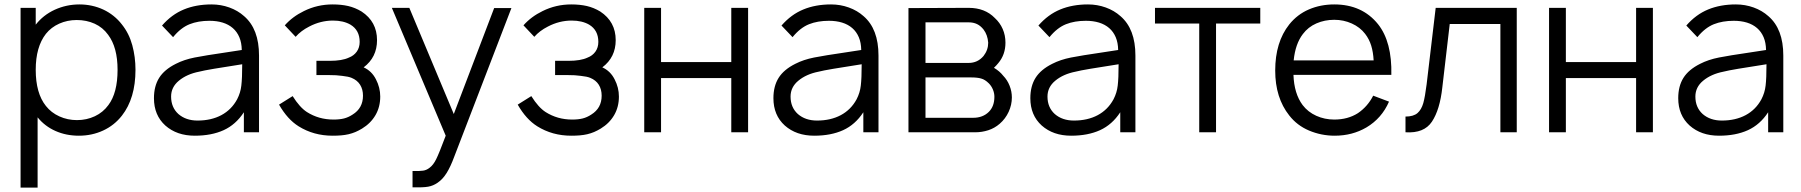

<svg xmlns="http://www.w3.org/2000/svg" viewBox="-20 -598 8144 868"><path d="M592.5 -282.5Q592.5 -153.5 531 -75Q496.5 -31 446 -7.8Q395.5 15.5 336.5 15.5Q279 15.5 231 -5.8Q183 -27 150 -67.5V250H73V-562.5H141.5V-486.5Q175.5 -530 227.5 -554Q280 -578 339.5 -578Q368 -578 395.5 -572Q423 -566 447.5 -554.5Q472 -543 493.2 -526Q514.5 -509 531 -487.5Q563.5 -447 578 -393.8Q592.5 -340.5 592.5 -282.5ZM511.5 -282.5Q511.5 -384 469 -440.5Q445 -474 408 -490.8Q371 -507.5 327 -507.5Q284.5 -507.5 248 -491.2Q211.5 -475 187.5 -445Q141.5 -386 141.5 -282.5Q141.5 -176.5 187.5 -119Q211.5 -88.5 248.5 -71.8Q285.5 -55 328 -55Q371.5 -55 408.8 -72.5Q446 -90 470 -123Q511.5 -178 511.5 -282.5Z M1082.5 0V-90.5Q1046 -34.5 991 -9.5Q936 15.5 860.5 15.5Q779.5 15.5 727.5 -30.5Q676 -77 676 -154Q676 -208.5 699.5 -246Q723 -283.5 775 -309.5Q812 -328.5 860 -338Q908.5 -347.5 998 -360.5L1073 -372Q1072.5 -405 1062 -429.8Q1051.5 -454.5 1032.5 -471Q1013.5 -487.5 986.8 -495.8Q960 -504 927 -504Q876 -504 837 -488.5Q797 -472.5 762.5 -430L712.5 -482.5Q756 -532.5 811.2 -555.2Q866.5 -578 936.5 -578Q978.5 -578 1016.8 -564.2Q1055 -550.5 1083.5 -525Q1151 -467 1151 -347V0ZM1075 -307.5Q996.5 -295.5 948 -287.2Q899.5 -279 880.5 -274Q824.5 -263 788.5 -233Q753.5 -204 753.5 -161.5Q753.5 -112.5 786.5 -82.5Q820.5 -53 873 -53Q935 -53 980.8 -77.5Q1026.5 -102 1052 -149Q1067.5 -179 1071 -211Q1073 -227.5 1074 -251.5Q1075 -275.5 1075 -307.5Z M1354 -548Q1414.5 -578 1483.5 -578Q1522.5 -578 1554 -570.8Q1585.5 -563.5 1614.5 -546Q1684.5 -500 1684.5 -416.5Q1684.5 -339 1624 -293.5Q1660.5 -277 1679.5 -239.5Q1699 -202 1699 -161.5Q1699 -114.5 1677.5 -77.5Q1656 -40.5 1616.5 -16.5Q1601.5 -7.5 1586.8 -1.2Q1572 5 1556 8.8Q1540 12.5 1522.2 14Q1504.5 15.5 1483.5 15.5Q1398 15.5 1330 -27Q1279.5 -58.5 1241.5 -125L1303 -163.5Q1335 -112.5 1367.5 -91.5Q1421 -57.5 1487.5 -57.5Q1515.5 -57.5 1535.2 -62.5Q1555 -67.5 1574 -80Q1621 -109 1621 -165.5Q1621 -194 1608 -214.8Q1595 -235.5 1569.5 -246Q1555.5 -252 1527 -255Q1513 -257 1499 -257.8Q1485 -258.5 1471 -258.5H1410.5V-323H1471Q1526.5 -323 1557 -337.5Q1579.5 -346 1592.8 -364.5Q1606 -383 1606 -408.5Q1606 -461.5 1564.5 -486.5Q1532.5 -505 1485.5 -505Q1429.5 -505 1378 -478Q1340.5 -459 1316.5 -431.5L1267.5 -483.5Q1302.5 -523 1354 -548Z M2292 -561.5 2033.5 110.5Q2017 155.5 1999.2 184Q1981.5 212.5 1958.5 228Q1938.5 242 1915.5 246Q1893 250 1845 249V175Q1876.5 176 1892.5 173.5Q1908 171.5 1922 160.5Q1939 148 1952 121.5Q1958.5 108.5 1969.2 82Q1980 55.5 1995 15.5L1751.5 -562.5H1830.5L2031.5 -82.5L2214 -561.5Z M2433 -548Q2493.5 -578 2562.5 -578Q2601.5 -578 2633 -570.8Q2664.5 -563.5 2693.5 -546Q2763.5 -500 2763.5 -416.5Q2763.5 -339 2703 -293.5Q2739.5 -277 2758.5 -239.5Q2778 -202 2778 -161.5Q2778 -114.5 2756.5 -77.5Q2735 -40.5 2695.5 -16.5Q2680.5 -7.5 2665.8 -1.2Q2651 5 2635 8.8Q2619 12.5 2601.2 14Q2583.5 15.5 2562.5 15.5Q2477 15.5 2409 -27Q2358.5 -58.5 2320.5 -125L2382 -163.5Q2414 -112.5 2446.5 -91.5Q2500 -57.5 2566.5 -57.5Q2594.5 -57.5 2614.2 -62.5Q2634 -67.5 2653 -80Q2700 -109 2700 -165.5Q2700 -194 2687 -214.8Q2674 -235.5 2648.5 -246Q2634.5 -252 2606 -255Q2592 -257 2578 -257.8Q2564 -258.5 2550 -258.5H2489.5V-323H2550Q2605.5 -323 2636 -337.5Q2658.5 -346 2671.8 -364.5Q2685 -383 2685 -408.5Q2685 -461.5 2643.5 -486.5Q2611.5 -505 2564.5 -505Q2508.5 -505 2457 -478Q2419.5 -459 2395.5 -431.5L2346.5 -483.5Q2381.5 -523 2433 -548Z M3362 -562.5V0H3286V-245H2968.5V0H2892.5V-562.5H2968.5V-317.5H3286V-562.5Z M3883 0V-90.5Q3846.5 -34.5 3791.5 -9.5Q3736.5 15.5 3661 15.5Q3580 15.5 3528 -30.5Q3476.5 -77 3476.5 -154Q3476.5 -208.5 3500 -246Q3523.5 -283.5 3575.5 -309.5Q3612.5 -328.5 3660.5 -338Q3709 -347.5 3798.5 -360.5L3873.5 -372Q3873 -405 3862.5 -429.8Q3852 -454.5 3833 -471Q3814 -487.5 3787.2 -495.8Q3760.5 -504 3727.5 -504Q3676.5 -504 3637.5 -488.5Q3597.5 -472.5 3563 -430L3513 -482.5Q3556.5 -532.5 3611.8 -555.2Q3667 -578 3737 -578Q3779 -578 3817.2 -564.2Q3855.5 -550.5 3884 -525Q3951.5 -467 3951.5 -347V0ZM3875.5 -307.5Q3797 -295.5 3748.5 -287.2Q3700 -279 3681 -274Q3625 -263 3589 -233Q3554 -204 3554 -161.5Q3554 -112.5 3587 -82.5Q3621 -53 3673.5 -53Q3735.5 -53 3781.2 -77.5Q3827 -102 3852.5 -149Q3868 -179 3871.5 -211Q3873.5 -227.5 3874.5 -251.5Q3875.5 -275.5 3875.5 -307.5Z M4359 -562.5Q4433 -562.5 4477.5 -516.5Q4500.5 -495.5 4513 -467Q4525.5 -438.5 4525.5 -405Q4525.5 -351 4493 -312.5Q4484.5 -302 4473.5 -291.5Q4499.5 -276 4515 -256Q4534 -236.5 4544.2 -210.5Q4554.5 -184.5 4554.5 -157.5Q4554.5 -124 4540 -92.5Q4525.5 -61 4499.5 -38.5Q4476.5 -18.5 4447.8 -9.2Q4419 0 4390 0H4087V-561.5ZM4164 -313.5H4359Q4400 -313.5 4426.5 -345Q4447.5 -372 4447.5 -405Q4445 -440 4426.5 -464.5Q4413 -481.5 4396.8 -489.2Q4380.5 -497 4359 -497H4164ZM4164 -65.5H4379.5Q4423.5 -65.5 4450.5 -92.5Q4475.5 -117.5 4475.5 -160.5Q4475.5 -177 4468.8 -193.2Q4462 -209.5 4450.5 -221Q4433 -238.5 4415.5 -243Q4399 -248 4369 -248H4164Z M5044.5 0V-90.5Q5008 -34.5 4953 -9.5Q4898 15.5 4822.5 15.5Q4741.5 15.5 4689.5 -30.5Q4638 -77 4638 -154Q4638 -208.5 4661.5 -246Q4685 -283.5 4737 -309.5Q4774 -328.5 4822 -338Q4870.5 -347.5 4960 -360.5L5035 -372Q5034.5 -405 5024 -429.8Q5013.5 -454.5 4994.5 -471Q4975.5 -487.5 4948.8 -495.8Q4922 -504 4889 -504Q4838 -504 4799 -488.5Q4759 -472.5 4724.5 -430L4674.5 -482.5Q4718 -532.5 4773.2 -555.2Q4828.5 -578 4898.5 -578Q4940.5 -578 4978.8 -564.2Q5017 -550.5 5045.5 -525Q5113 -467 5113 -347V0ZM5037 -307.5Q4958.5 -295.5 4910 -287.2Q4861.5 -279 4842.5 -274Q4786.5 -263 4750.5 -233Q4715.5 -204 4715.5 -161.5Q4715.5 -112.5 4748.5 -82.5Q4782.5 -53 4835 -53Q4897 -53 4942.8 -77.5Q4988.5 -102 5014 -149Q5029.5 -179 5033 -211Q5035 -227.5 5036 -251.5Q5037 -275.5 5037 -307.5Z M5677.5 -491.5H5477.5V0H5401.5V-491.5H5201.5V-562.5H5677.5Z M5869 -123Q5893 -91.5 5930.8 -74.5Q5968.5 -57.5 6012 -57.5Q6073.5 -57.5 6119 -86.5Q6163 -116.5 6188 -165.5L6259.5 -138.5Q6226.5 -63 6157.5 -22Q6093.5 15.5 6014 15.5Q5953 15.5 5897.5 -8Q5843.5 -31 5808.5 -76Q5745 -156 5745 -279Q5745 -407.5 5808.5 -487.5Q5845 -533 5897.5 -555.5Q5950 -578 6012 -578Q6138 -578 6210 -488.5Q6273.5 -408.5 6270 -259.5H5827.5Q5830.5 -174.5 5869 -123ZM5870 -444Q5836 -399.5 5828.5 -325H6190Q6188 -362.5 6179 -391.8Q6170 -421 6151.5 -445Q6128.5 -475 6091.2 -491.8Q6054 -508.5 6012 -508.5Q5968.5 -508.5 5931.2 -492.2Q5894 -476 5870 -444Z M6837 -562.5V0H6763V-489.5H6534L6500.5 -203Q6489.5 -102 6453.5 -48Q6418 5.5 6334 0V-71Q6370 -71 6388.5 -87Q6406 -102.5 6414.5 -132Q6422.5 -161 6429.5 -216.5L6470.5 -562.5Z M7452.5 -562.5V0H7376.5V-245H7059V0H6983V-562.5H7059V-317.5H7376.5V-562.5Z M7973.5 0V-90.5Q7937 -34.5 7882 -9.5Q7827 15.5 7751.5 15.5Q7670.5 15.5 7618.5 -30.5Q7567 -77 7567 -154Q7567 -208.5 7590.5 -246Q7614 -283.5 7666 -309.5Q7703 -328.5 7751 -338Q7799.5 -347.5 7889 -360.5L7964 -372Q7963.5 -405 7953 -429.8Q7942.5 -454.5 7923.5 -471Q7904.5 -487.5 7877.8 -495.8Q7851 -504 7818 -504Q7767 -504 7728 -488.5Q7688 -472.5 7653.5 -430L7603.5 -482.5Q7647 -532.5 7702.2 -555.2Q7757.5 -578 7827.5 -578Q7869.5 -578 7907.8 -564.2Q7946 -550.5 7974.5 -525Q8042 -467 8042 -347V0ZM7966 -307.5Q7887.5 -295.5 7839 -287.2Q7790.5 -279 7771.5 -274Q7715.5 -263 7679.5 -233Q7644.5 -204 7644.5 -161.5Q7644.5 -112.5 7677.5 -82.5Q7711.5 -53 7764 -53Q7826 -53 7871.8 -77.5Q7917.5 -102 7943 -149Q7958.5 -179 7962 -211Q7964 -227.5 7965 -251.5Q7966 -275.5 7966 -307.5Z"/></svg>

Font: Russisch Sans
Style: Regular
Weight: 400
Designer: Michael Sharanda (font) & Cristiano Sobral (main changes)
Foundry: Michael Sharanda
Version: Version 2.00;October 25, 2020;FontCreator 13.0.0.2681 64-bit